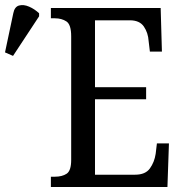

<svg xmlns="http://www.w3.org/2000/svg" viewBox="-30 -746 728 766"><path d="M173 0V-41H189Q218 -41 236 -53Q254 -65 254 -108V-601Q254 -648 235 -660.5Q216 -673 189 -673H173V-714H611L616 -540H568L563 -582Q561 -615 544 -640Q527 -665 488 -665H349V-398H553V-350H349V-49H509Q550 -49 568 -74Q586 -99 591 -132L596 -174H644L638 0ZM22 -523 -10 -537 23 -693Q28 -719 46 -724Q64 -729 86 -719.5Q108 -710 126 -693V-681Z"/></svg>

Font: Noto Serif Condensed
Style: Regular
Weight: 400
Width: 3
Designer: Monotype Design Team
Foundry: Monotype Imaging Inc.
Version: Version 2.013; ttfautohint (v1.8.4.7-5d5b)